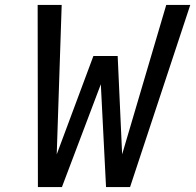

<svg xmlns="http://www.w3.org/2000/svg" viewBox="-20 -755 790 775"><path d="M133 0 132 -735H229L209 -132L357 -529H455L473 -132L651 -735H748L505 0H408L387 -415L230 0Z"/></svg>

Font: Iosevka Custom Medium
Style: Italic
Weight: 500
Italic angle: -9°
Designer: Belleve Invis
Foundry: Belleve Invis
Version: Version 27.0.1